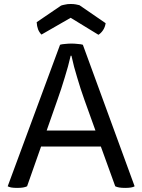

<svg xmlns="http://www.w3.org/2000/svg" viewBox="-20 -916 696 938"><path d="M543 -5.9Q550.8 -2 562.5 0Q574.2 2 591.8 2Q608.4 2 620.1 0Q631.8 -2 637.7 -5.9Q553.7 -236.3 384.8 -697.3Q377 -700.2 360.4 -701.2Q344.7 -703.1 329.1 -703.1Q313.5 -703.1 296.9 -701.2Q281.2 -700.2 273.4 -697.3Q188.5 -466.8 17.6 -5.9Q24.4 -2 35.2 0Q46.9 2 63.5 2Q81.1 2 92.8 0Q104.5 -2 112.3 -5.9Q134.8 -70.3 180.7 -200.2Q253.9 -200.2 472.7 -200.2Q490.2 -151.4 543 -5.9ZM208 -278.3Q221.7 -315.4 260.7 -428.7Q279.3 -480.5 295.9 -536.1Q313.5 -591.8 325.2 -643.6Q326.2 -643.6 329.1 -643.6Q340.8 -588.9 357.4 -536.1Q373 -482.4 392.6 -427.7Q411.1 -377.9 446.3 -278.3Q386.7 -278.3 208 -278.3ZM325.2 -829.1Q359.4 -808.6 460.9 -746.1Q473.6 -753.9 483.4 -768.6Q493.2 -783.2 496.1 -802.7Q453.1 -832 368.2 -890.6Q362.3 -892.6 350.6 -894.5Q339.8 -896.5 325.2 -896.5Q308.6 -896.5 297.9 -893.6Q286.1 -891.6 278.3 -888.7Q238.3 -862.3 159.2 -807.6Q160.2 -788.1 166 -772.5Q171.9 -757.8 182.6 -747.1Q230.5 -774.4 325.2 -829.1Z"/></svg>

Font: cl
Style: Regular
Weight: 400
Designer: Mitja Miklavcic
Version: Version 1.0